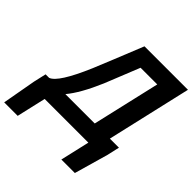

<svg xmlns="http://www.w3.org/2000/svg" viewBox="-321 -923 1318 1318"><g transform="rotate(45 338.5 -263.5)"><path d="M417 -617 315 -363Q247 -204 180 -124H465L579 -617ZM700 -124 679 -32 609 213H478L527 0H103L54 213H-77L-33 -32L-12 -124H22Q86 -146 187 -383Q234 -496 332 -740H754L612 -124Z"/></g></svg>

Font: KaiGen Gothic CN Bold
Style: Bold
Weight: 700
Designer: Ryoko NISHIZUKA  (kana & ideographs); Paul D. Hunt (Latin, Greek & Cyrillic); Wenlong ZHANG  (bopomofo); Sandoll Communi
Foundry: Adobe Systems Incorporated
Version: Version 1.002.20150501